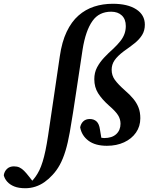

<svg xmlns="http://www.w3.org/2000/svg" viewBox="-184 -759 791 1018"><path d="M-50 239Q-85 239 -108.5 229.5Q-132 220 -146 204Q-160 188 -164 170Q-161 150 -147 136.5Q-133 123 -110 123Q-93 123 -80.5 129Q-68 135 -56.5 146.5Q-45 158 -31 176L-9 204L-26 202H-9L-17 204Q-5 191 5 177Q15 163 25 143Q34 124 42 98.5Q50 73 57 39.5Q64 6 71 -40Q87 -144 102 -249Q117 -354 133 -460Q144 -537 169.5 -590.5Q195 -644 232 -676.5Q269 -709 315 -724Q361 -739 414 -739Q493 -739 538.5 -709.5Q584 -680 584 -628Q584 -597 569.5 -573.5Q555 -550 530 -530Q505 -510 472 -487Q439 -462 423.5 -439.5Q408 -417 408 -389Q408 -359 425 -335.5Q442 -312 478 -280Q505 -257 523 -235Q541 -213 550.5 -188.5Q560 -164 560 -132Q560 -89 537 -56Q514 -23 474 -4.5Q434 14 383 14Q321 14 285 -13Q249 -40 241 -84Q245 -104 258 -116Q271 -128 292 -128Q314 -128 328 -115Q342 -102 346 -72L356 -12L314 -35Q329 -32 341 -30Q353 -28 368 -27Q410 -27 432.5 -48Q455 -69 455 -103Q455 -127 442 -148Q429 -169 393 -200Q356 -233 336 -265Q316 -297 316 -339Q316 -374 330.5 -401.5Q345 -429 368 -453.5Q391 -478 417 -501Q440 -523 454.5 -541.5Q469 -560 476 -579.5Q483 -599 483 -621Q483 -657 462 -677Q441 -697 405 -697Q374 -697 349 -685Q324 -673 306 -647.5Q288 -622 275 -584.5Q262 -547 254 -497Q237 -388 220.5 -275Q204 -162 186 -58Q176 -1 163 41.5Q150 84 133 115Q116 146 94 169Q75 190 52.5 206Q30 222 4 230.5Q-22 239 -50 239Z"/></svg>

Font: Source Serif 4 SemiBold
Style: Italic
Weight: 600
Italic angle: -12°
Designer: Frank Grießhammer
Foundry: Adobe Systems Incorporated
Version: Version 4.004;hotconv 1.0.116;makeotfexe 2.5.65601